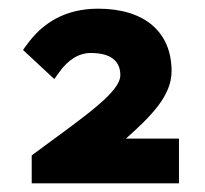

<svg xmlns="http://www.w3.org/2000/svg" viewBox="-20 -862 472 442"><path d="M392 -440V-543H270C327 -594 375 -641 375 -698C375 -790 311 -842 206 -842C131 -842 78 -810 41 -758L33 -747L105 -680L115 -694C136 -724 161 -740 189 -740C233 -740 257 -723 257 -689C257 -650 176 -595 58 -508L53 -504V-440Z"/></svg>

Font: Falling Sky
Style: Bd+
Weight: 400
Designer: Paul D. Hunt
Foundry: Adobe Systems Incorporated
Version: Version 1.02